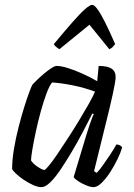

<svg xmlns="http://www.w3.org/2000/svg" viewBox="-20 -772 554 792"><path d="M151 0Q136 0 116 -9Q96 -18 77 -31Q58 -44 45 -56.5Q32 -69 30 -75Q30 -112 37.5 -157Q45 -202 56.5 -247Q68 -292 80 -330.5Q92 -369 101.5 -394Q111 -419 114 -423Q120 -430 133 -442.5Q146 -455 162 -468.5Q178 -482 192 -491Q206 -500 214 -500Q232 -500 259.5 -491.5Q287 -483 319.5 -468.5Q352 -454 381 -437L387 -500Q423 -500 440 -489Q457 -478 457 -454Q457 -438 445.5 -385Q434 -332 413.5 -250.5Q393 -169 368 -66L379 -59Q389 -69 403.5 -89Q418 -109 433.5 -132.5Q449 -156 460 -176Q469 -176 475.5 -172Q482 -168 484 -164Q478 -143 464.5 -115Q451 -87 434 -61Q417 -35 399 -17.5Q381 0 366 0Q354 0 335.5 -7.5Q317 -15 302 -25Q287 -35 284 -42L337 -218Q343 -238 349 -255Q355 -272 359.5 -284.5Q364 -297 367 -301L361 -304Q344 -270 322.5 -229Q301 -188 277 -147.5Q253 -107 230.5 -73.5Q208 -40 187.5 -20Q167 0 151 0ZM163 -71Q167 -71 182 -89Q197 -107 217.5 -137.5Q238 -168 261.5 -204Q285 -240 307 -276.5Q329 -313 346.5 -344Q364 -375 372 -394Q329 -410 282.5 -419.5Q236 -429 195 -432Q184 -419 172 -387Q160 -355 148.5 -313.5Q137 -272 128 -230Q119 -188 113.5 -155.5Q108 -123 108 -110Q117 -96 136 -83.5Q155 -71 163 -71ZM225 -569Q217 -574 210.5 -579.5Q204 -585 202 -590Q247 -644 278.5 -680Q310 -716 330.5 -734Q351 -752 360 -752Q369 -752 382.5 -733.5Q396 -715 414 -679Q432 -643 455 -590Q451 -586 446 -579.5Q441 -573 431 -569L349 -670Z"/></svg>

Font: Texturina 12pt Light
Style: Italic
Weight: 300
Italic angle: -11°
Designer: Guillermo Torres Carreño
Foundry: Omnibus-Type
Version: Version 1.002